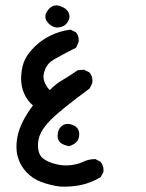

<svg xmlns="http://www.w3.org/2000/svg" viewBox="-20 -368 540 711"><path d="M41 175.3Q41 129.9 63 85Q79.1 52.2 102.1 22.5Q81.5 5.4 69.8 -20.8Q58.1 -46.9 58.1 -77.1Q58.1 -83 58.6 -88.9Q61 -125.5 73.7 -149.9Q86.4 -174.3 111.1 -197.8Q135.7 -221.2 169.2 -237.3Q202.6 -253.4 241.2 -258.3L261.2 -248.5L261.7 -247.6Q271.5 -236.3 271.5 -219.2Q271.5 -212.4 270.5 -210.9L261.7 -191.4Q207.5 -164.1 177.7 -146.5Q149.4 -129.4 142.6 -96.2Q141.1 -90.3 141.1 -84.5Q141.1 -59.6 164.1 -34.2Q185.5 -56.6 212.9 -72.5Q240.2 -88.4 267.6 -107.9L291 -109.9L311 -100.1L311.5 -99.1Q322.3 -86.9 322.3 -69.3Q322.3 -61.5 321.3 -59.1L312 -40.5Q205.6 38.1 168.9 74.7Q142.6 101.6 131.8 123Q120.6 145.5 120.6 169.9Q120.6 205.1 140.6 219.7Q159.7 233.4 187 239.7Q206.1 244.6 225.1 244.6Q232.9 244.6 241.2 243.7Q268.1 240.7 287.1 231.4Q308.1 221.2 332 221.2H333.5L352.1 231Q358.9 239.3 361.1 247.1Q363.3 254.9 363.3 260Q363.3 265.1 362.8 269L352.5 288.1Q318.4 308.6 280.8 316.9Q251 323.2 218.3 323.2Q206.1 323.2 201.2 322.8Q165.5 317.9 133.8 306.2Q101.6 294.4 79.1 270.8Q56.6 247.1 47.9 219.2Q41 199.7 41 175.3ZM193.4 136.2Q193.4 113.8 205.1 102.1L208 99.1Q225.1 85.4 249 94.7Q273.4 104 273.4 128.9Q273.4 136.7 271 144.5Q268.6 152.3 262.2 158.7Q253.9 167.5 235.8 173.3Q193.8 165.5 193.4 137.7Q193.4 136.7 193.4 136.2ZM153.3 -289.6Q149.9 -294.4 148.9 -298.8Q147.9 -303.2 147.9 -305.9Q147.9 -308.6 148.4 -312.3Q148.9 -315.9 151.6 -321.3Q154.3 -326.7 158.7 -332L162.1 -335.9Q173.8 -348.1 189.5 -348.1Q195.3 -348.1 201.7 -345.7Q225.6 -338.4 233.9 -321.3Q237.3 -314 237.3 -306.6Q237.3 -295.9 229.5 -284.7Q216.8 -266.1 188.5 -266.1H188Q165.5 -270.5 153.3 -289.6Z"/></svg>

Font: Bakudai
Style: Medium
Weight: 500
Version: Version 1.48